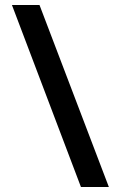

<svg xmlns="http://www.w3.org/2000/svg" viewBox="-20 -749 483 769"><path d="M416 0H304.2L27.8 -729H138.2Z"/></svg>

Font: BDO Grotesk Medium
Style: Regular
Weight: 500
Designer: Deni Anggara
Foundry: Lokal Container
Version: Version 2.000